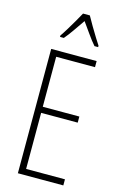

<svg xmlns="http://www.w3.org/2000/svg" viewBox="-141 -1007 666 1065"><g transform="rotate(15 192.5 -474.5)"><path d="M338 0H77V-714H338V-679H115V-392H325V-357H115V-35H338ZM236 -949Q249 -925 267 -894.5Q285 -864 301.5 -837.5Q318 -811 326 -799V-791H305Q284 -815 260.5 -848.5Q237 -882 216 -911Q197 -884 173 -849Q149 -814 129 -791H107V-799Q119 -816 135.5 -843Q152 -870 168.5 -898.5Q185 -927 197 -949Z"/></g></svg>

Font: Noto Sans Gujarati ExtraCondensed ExtraLight
Style: Regular
Weight: 200
Width: 2
Designer: Jelle Bosma - Monotype Design Team, Universal Thirst
Foundry: Monotype Imaging Inc.
Version: Version 2.106; ttfautohint (v1.8.4.7-5d5b)